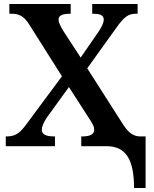

<svg xmlns="http://www.w3.org/2000/svg" viewBox="-20 -734 775 964"><path d="M653 210H711V-49H685C655 -49 628 -62 598 -109L418 -391L563 -593C602 -648 623 -665 662 -665H671V-714H443V-665H446C477 -665 501 -660 501 -636C501 -618 488 -595 475 -575L385 -445L299 -577C282 -605 274 -622 274 -636C274 -652 286 -665 332 -665H335V-714H27V-665H40C80 -665 103 -648 126 -612L291 -351L119 -119C85 -72 63 -49 15 -49H9V0H256V-49H253C209 -49 190 -60 190 -82C190 -103 205 -128 216 -145L326 -297L420 -151C449 -107 453 -97 453 -82C453 -60 433 -49 393 -49H388V0H515C609 0 653 62 653 210Z"/></svg>

Font: Noto Serif SemiBold
Style: Regular
Weight: 600
Designer: Monotype Design Team
Foundry: Monotype Imaging Inc.
Version: Version 2.013